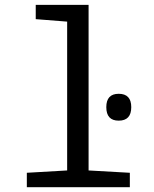

<svg xmlns="http://www.w3.org/2000/svg" viewBox="-20 -780 640 800"><path d="M259.8 -689.9 128.9 -700.2V-759.8H349.1V-69.8L521 -60.1V0H91.8V-60.1L259.8 -69.8ZM474.6 -389.2Q526.9 -389.2 526.9 -333.5Q526.9 -277.3 474.6 -277.3Q422.9 -277.3 422.9 -333.5Q422.9 -389.2 474.6 -389.2Z"/></svg>

Font: Apple Sans Adjectives
Style: Regular
Weight: 400
Monospace: yes
Foundry: Apple Sans Adjectives
Version: Version 0.01